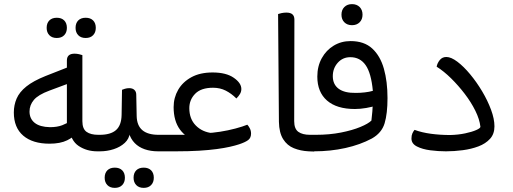

<svg xmlns="http://www.w3.org/2000/svg" viewBox="-20 -733 2487 930"><path d="M314 -116 356 -93Q339 -70 305.5 -53.5Q272 -37 220 -37Q138 -37 92.5 -76Q47 -115 47 -188Q47 -224 60.5 -255.5Q74 -287 107.5 -314Q141 -341 201 -365L313 -409V-329L219 -294Q165 -274 144 -249Q123 -224 123 -193Q123 -158 148 -138Q173 -118 222 -117Q257 -117 281.5 -126.5Q306 -136 325 -149L304 -92V-440Q304 -473 341 -473Q352 -473 363 -470.5Q374 -468 379 -466V-146Q379 -109 399 -94.5Q419 -80 456 -80H463V0H451Q400 0 361 -26Q322 -52 314 -116ZM463 0V-80Q467 -74 470 -64Q473 -54 473 -40Q473 -26 469.5 -15.5Q466 -5 463 0ZM255 -549Q232 -549 219 -562.5Q206 -576 206 -598Q206 -621 219 -634Q232 -647 255 -647Q278 -647 291 -634Q304 -621 304 -598Q304 -576 291 -562.5Q278 -549 255 -549ZM395 -549Q372 -549 359 -562.5Q346 -576 346 -598Q346 -621 359 -634Q372 -647 395 -647Q418 -647 431 -634Q444 -621 444 -598Q444 -576 431 -562.5Q418 -549 395 -549Z M447 0V-80H463Q516 -80 542 -103Q568 -126 569 -176L571 -298Q575 -300 585 -303Q595 -306 606 -306Q622 -306 631 -297.5Q640 -289 640 -274L642 -171Q643 -125 669.5 -102.5Q696 -80 748 -80H764V0H746Q710 0 681 -10Q652 -20 632.5 -40Q613 -60 604 -90H609Q606 -61 584.5 -41Q563 -21 531 -10.5Q499 0 464 0ZM764 0V-80Q768 -74 771 -64Q774 -54 774 -40Q774 -26 770.5 -15.5Q767 -5 764 0ZM536 177Q513 177 500 163.5Q487 150 487 128Q487 105 500 92Q513 79 536 79Q559 79 572 92Q585 105 585 128Q585 150 572 163.5Q559 177 536 177ZM676 177Q653 177 640 163.5Q627 150 627 128Q627 105 640 92Q653 79 676 79Q699 79 712 92Q725 105 725 128Q725 150 712 163.5Q699 177 676 177Z M977 -88Q1008 -89 1046.5 -95Q1085 -101 1120.5 -110.5Q1156 -120 1178 -129Q1184 -123 1190 -111.5Q1196 -100 1196 -86Q1196 -65 1182 -54.5Q1168 -44 1138 -34Q1120 -28 1093.5 -22Q1067 -16 1030 -11Q993 -6 944 -3Q895 0 832 0H748V-80H912ZM941 -47Q883 -63 852 -105Q821 -147 821 -214Q821 -260 843 -298Q865 -336 907 -359Q949 -382 1010 -382Q1075 -382 1112 -356.5Q1149 -331 1149 -302Q1149 -289 1142.5 -278Q1136 -267 1125 -256Q1101 -280 1073.5 -294Q1046 -308 1012 -308Q954 -308 925.5 -279Q897 -250 897 -209Q897 -157 928.5 -125Q960 -93 1010 -88Z M1406 -638 1405 -146Q1405 -109 1425 -94.5Q1445 -80 1482 -80H1501V1L1475 0Q1436 -2 1403.5 -15Q1371 -28 1351.5 -59Q1332 -90 1331 -143L1327 -665Q1332 -667 1343.5 -669.5Q1355 -672 1367 -672Q1387 -672 1396.5 -663.5Q1406 -655 1406 -638ZM1501 1V-79Q1505 -73 1508 -63Q1511 -53 1511 -39Q1511 -25 1507.5 -14.5Q1504 -4 1501 1Z M1501 0H1485V-80H1510Q1576 -80 1631.5 -91Q1687 -102 1725.5 -118Q1764 -134 1779 -149Q1781 -164 1783.5 -192.5Q1786 -221 1785 -243L1802 -222Q1783 -215 1754 -210Q1725 -205 1699 -205Q1611 -205 1564 -246Q1517 -287 1517 -362Q1517 -412 1538.5 -451Q1560 -490 1596.5 -512Q1633 -534 1678 -534Q1744 -534 1783 -498Q1822 -462 1839.5 -400Q1857 -338 1857 -258Q1857 -183 1843 -136Q1829 -89 1781 -62Q1725 -32 1653 -16Q1581 0 1501 0ZM1704 -283Q1725 -283 1747 -285.5Q1769 -288 1786 -293Q1778 -379 1751 -417.5Q1724 -456 1677 -456Q1640 -456 1616 -429Q1592 -402 1592 -364Q1592 -324 1620.5 -303Q1649 -282 1704 -283ZM1685 -611Q1662 -611 1648 -625Q1634 -639 1634 -662Q1634 -685 1648 -699Q1662 -713 1685 -713Q1708 -713 1722 -699Q1736 -685 1736 -662Q1736 -639 1722 -625Q1708 -611 1685 -611Z M2140 0Q2103 0 2064.5 -5Q2026 -10 1999.5 -23.5Q1973 -37 1973 -62Q1973 -77 1977.5 -87Q1982 -97 1988 -104Q2023 -91 2067.5 -85Q2112 -79 2161 -79Q2200 -80 2233 -87Q2266 -94 2286.5 -103Q2307 -112 2307 -119Q2303 -155 2282.5 -196.5Q2262 -238 2231 -278.5Q2200 -319 2165 -353.5Q2130 -388 2095 -410Q2098 -427 2110 -442Q2122 -457 2142 -457Q2165 -457 2195.5 -434Q2226 -411 2257.5 -373Q2289 -335 2315.5 -290.5Q2342 -246 2358.5 -201.5Q2375 -157 2375 -121Q2375 -84 2353.5 -60.5Q2332 -37 2297.5 -24Q2263 -11 2221.5 -5.5Q2180 0 2140 0Z"/></svg>

Font: Baloo Bhaijaan 2
Style: Regular
Weight: 400
Designer: Sanskriti Dholi, Noopur Datye and Ek Type
Foundry: Ek Type
Version: Version 1.701